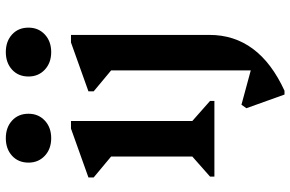

<svg xmlns="http://www.w3.org/2000/svg" viewBox="-189 -568 998 660"><g transform="rotate(-90 310.0 -238.0)"><path d="M33 0V-15L102 -76V-355L30 -415V-433L198 -493H224V-76L293 -15V0ZM165 -561Q128 -561 104.5 -583Q81 -605 81 -639Q81 -674 104.5 -695.5Q128 -717 165 -717Q202 -717 225.5 -695.5Q249 -674 249 -639Q249 -605 225.5 -583Q202 -561 165 -561ZM315 241 268 110 280 93 398 125V-355L326 -415V-433L494 -493H520V-17Q520 153 328 241ZM461 -561Q424 -561 400.5 -583Q377 -605 377 -639Q377 -674 400.5 -695.5Q424 -717 461 -717Q498 -717 521.5 -695.5Q545 -674 545 -639Q545 -605 521.5 -583Q498 -561 461 -561Z"/></g></svg>

Font: Platypi Medium
Style: Regular
Weight: 500
Designer: David Sargent
Foundry: Bolt Cutter Type
Version: Version 1.200; ttfautohint (v1.8.4.7-5d5b)